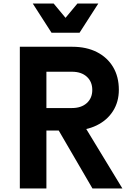

<svg xmlns="http://www.w3.org/2000/svg" viewBox="-20 -1064 740 1084"><path d="M92 0V-800H388Q468 -800 527 -770Q586 -740 618.5 -685.5Q651 -631 651 -557Q651 -489 618 -437Q585 -385 525.5 -356Q466 -327 388 -327H242V0ZM502 0 297 -352H457L671 0ZM242 -454H386Q439 -454 470 -482Q501 -510 501 -556Q501 -603 470 -631Q439 -659 386 -659H242ZM535 -1044 429 -879H271L165 -1044H283L391 -914H309L417 -1044Z"/></svg>

Font: Martian Mono SemiExpanded SemiBold
Style: Regular
Weight: 600
Monospace: yes
Version: Version 0.930